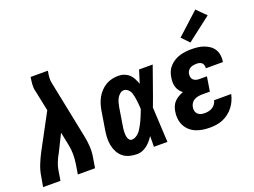

<svg xmlns="http://www.w3.org/2000/svg" viewBox="-120 -1042 1735 1309"><g transform="rotate(-20 748.0 -387.5)"><path d="M-4 0 9 -74Q15 -114 30.5 -153Q46 -192 66 -230L202 -483L172 -628Q172 -630 171 -632.5Q170 -635 170 -637Q170 -637 170 -637Q170 -637 170 -637Q170 -637 170 -637Q170 -637 170 -637L169 -638Q165 -659 166.5 -682Q168 -705 172 -728L173 -735H298L297 -728Q293 -708 291.5 -688Q290 -668 294 -649L379 -230Q387 -192 389.5 -152.5Q392 -113 385 -74L373 0H248L260 -74Q265 -108 265 -142Q265 -176 258 -209L238 -307L176 -182Q174 -178 172 -174.5Q170 -171 168 -168Q156 -145 147 -121.5Q138 -98 134 -74L122 0Z M677 8Q649 8 622 1Q595 -6 575 -22.5Q555 -39 542.5 -62.5Q530 -86 525 -112.5Q520 -139 521 -167Q522 -195 527 -223L548 -353Q552 -377 559 -400Q566 -423 578 -444.5Q590 -466 607.5 -484.5Q625 -503 646.5 -515.5Q668 -528 691.5 -533Q715 -538 738 -538Q760 -538 780.5 -530Q801 -522 815.5 -508Q830 -494 839.5 -475Q849 -456 856 -437Q863 -460 870.5 -483.5Q878 -507 885 -530H984Q959 -461 935 -391.5Q911 -322 885 -254Q889 -190 891.5 -126.5Q894 -63 898 0H800Q800 -19 800.5 -38.5Q801 -58 801 -78Q790 -61 777 -45.5Q764 -30 748 -18Q732 -6 714 1Q696 8 677 8ZM677 -97Q690 -97 703 -104Q716 -111 726.5 -121.5Q737 -132 744.5 -144.5Q752 -157 759 -169.5Q766 -182 772 -195Q778 -208 783.5 -221Q789 -234 794 -247Q799 -260 804 -273Q803 -285 802.5 -297Q802 -309 800.5 -321Q799 -333 797.5 -344.5Q796 -356 793.5 -368Q791 -380 787.5 -391Q784 -402 777 -411Q770 -420 760 -426.5Q750 -433 738 -433Q723 -433 710 -422Q697 -411 689 -396.5Q681 -382 677 -367Q673 -352 670 -336L649 -206Q647 -196 646 -185Q645 -174 644.5 -163.5Q644 -153 645 -142.5Q646 -132 649 -122Q652 -112 659 -104.5Q666 -97 677 -97Z M1205 8Q1178 8 1152 4Q1126 0 1102.5 -10Q1079 -20 1060.5 -37Q1042 -54 1031 -76.5Q1020 -99 1017 -125.5Q1014 -152 1019 -178Q1022 -196 1029 -213Q1036 -230 1049 -243.5Q1062 -257 1078.5 -266.5Q1095 -276 1113 -283Q1100 -293 1090 -306.5Q1080 -320 1075 -336Q1070 -352 1070 -370Q1070 -388 1073 -405Q1076 -426 1084.5 -446Q1093 -466 1108.5 -482Q1124 -498 1143 -509.5Q1162 -521 1182.5 -527Q1203 -533 1224 -535.5Q1245 -538 1265 -538Q1289 -538 1311.5 -535.5Q1334 -533 1355 -525.5Q1376 -518 1394 -506Q1412 -494 1424 -476Q1436 -458 1440 -435.5Q1444 -413 1441 -390Q1440 -388 1440 -386Q1440 -384 1439 -382H1315Q1315 -382 1315 -383Q1315 -384 1316 -384Q1317 -395 1314 -405Q1311 -415 1304 -421.5Q1297 -428 1286.5 -430.5Q1276 -433 1265 -433Q1254 -433 1243 -431Q1232 -429 1221.5 -423.5Q1211 -418 1204 -408Q1197 -398 1195 -387Q1193 -375 1195 -363Q1197 -351 1205 -343Q1213 -335 1224.5 -331.5Q1236 -328 1248 -328H1304L1287 -223H1231Q1217 -223 1202.5 -220.5Q1188 -218 1174.5 -211Q1161 -204 1152.5 -191Q1144 -178 1142 -164Q1139 -150 1142 -136.5Q1145 -123 1154.5 -113.5Q1164 -104 1177.5 -100.5Q1191 -97 1205 -97Q1219 -97 1233.5 -100Q1248 -103 1261 -111Q1274 -119 1282.5 -131.5Q1291 -144 1294 -158H1418Q1413 -134 1403 -111.5Q1393 -89 1378 -69.5Q1363 -50 1342.5 -34Q1322 -18 1299 -8.5Q1276 1 1252.5 4.5Q1229 8 1205 8ZM1277 -583 1225 -637 1385 -783 1451 -717Z"/></g></svg>

Font: Iosevka Curly Slab XBdObl
Style: Regular
Weight: 800
Italic angle: -9°
Monospace: yes
Designer: Belleve Invis
Foundry: Belleve Invis
Version: Version 11.1.0; ttfautohint (v1.8.3)